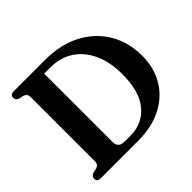

<svg xmlns="http://www.w3.org/2000/svg" viewBox="-164 -896 1092 1092"><g transform="rotate(-45 382.0 -350.0)"><path d="M41.5 -24.5Q41.5 -43 61.5 -51L90.5 -57.5Q115 -65.5 115 -89V-611Q115 -634.5 90.5 -642.5L61.5 -649Q41.5 -657 41.5 -675.5Q41.5 -700 70.5 -700H324Q445.5 -700 536.8 -652.8Q628 -605.5 679 -521Q730 -436.5 730 -325Q730 -230 686.5 -156.5Q643 -83 562.5 -41.5Q482 0 369.5 0H70.5Q41.5 0 41.5 -24.5ZM360 -51.5Q457 -51.5 516.5 -122Q576 -192.5 576 -331.5Q576 -428.5 543.8 -499.5Q511.5 -570.5 452.5 -609.5Q393.5 -648.5 313 -648.5H263.5V-99Q263.5 -51.5 313.5 -51.5Z"/></g></svg>

Font: Fraunces 72pt Soft SemiBold
Style: Regular
Weight: 600
Version: Version 1.000;[b76b70a41]